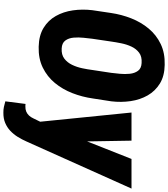

<svg xmlns="http://www.w3.org/2000/svg" viewBox="49 -810 975 1113"><g transform="rotate(90 536.5 -253.5)"><path d="M567.4 -411.6 550.8 -304.2Q542 -242.2 519.8 -185.3Q497.6 -128.4 460.9 -84Q424.3 -39.6 371.8 -13.9Q319.3 11.7 251 9.8Q185.5 8.3 141.6 -18.6Q97.7 -45.4 72.8 -89.6Q47.9 -133.8 40 -188.7Q32.2 -243.7 39.1 -301.3L55.2 -409.2Q64 -469.7 86.2 -526.4Q108.4 -583 145.5 -627.7Q182.6 -672.4 235.1 -697.5Q287.6 -722.7 356 -720.7Q420.4 -719.7 464.1 -692.9Q507.8 -666 533 -622.1Q558.1 -578.1 566.2 -523.2Q574.2 -468.3 567.4 -411.6ZM385.7 -301.3 402.3 -410.6Q404.8 -431.6 407.7 -460.7Q410.6 -489.7 407.7 -518.1Q404.8 -546.4 390.6 -565.9Q376.5 -585.4 345.2 -586.9Q308.1 -589.4 285.6 -572.5Q263.2 -555.7 250.2 -528.1Q237.3 -500.5 231 -469Q224.6 -437.5 220.7 -409.7L204.6 -300.8Q202.1 -279.8 199 -250.7Q195.8 -221.7 198.2 -192.9Q200.7 -164.1 215.1 -144.5Q229.5 -125 261.2 -123.5Q296.9 -121.6 319.6 -138.7Q342.3 -155.8 355.7 -183.6Q369.1 -211.4 375.7 -242.9Q382.3 -274.4 385.7 -301.3ZM720.2 -69.8 901.4 -528.3H1073.2L800.8 79.1Q788.6 106.9 773.2 131.6Q757.8 156.2 737.8 174.8Q717.8 193.4 692.1 204.1Q666.5 214.8 633.3 214.4Q616.2 214.8 600.1 211.4Q584 208 567.4 203.1L582.5 85.9Q585.9 86.4 589.4 86.7Q592.8 86.9 596.2 86.9Q613.8 87.4 627 81.8Q640.1 76.2 649.9 65.7Q659.7 55.2 666.5 40ZM795.4 -528.3 801.8 -150.9 788.6 15.6 687 15.1 632.3 -528.3Z"/></g></svg>

Font: Roboto Condensed Black
Style: Italic
Weight: 900
Italic angle: -12°
Designer: Christian Robertson
Foundry: Google
Version: Version 3.008; 2023